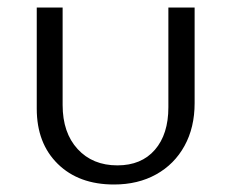

<svg xmlns="http://www.w3.org/2000/svg" viewBox="-20 -486 616 512"><path d="M78 -196V-466H147V-206Q147 -132 187 -88.5Q227 -45 293 -45Q357 -45 393 -86.5Q429 -128 429 -200V-466H499V-211Q499 -146 472 -97Q445 -48 396.5 -21Q348 6 284 6Q190 6 134 -49Q78 -104 78 -196Z"/></svg>

Font: Ysabeau SC
Style: Regular
Weight: 400
Designer: Christian Thalmann (Catharsis Fonts)
Version: Version 0.003